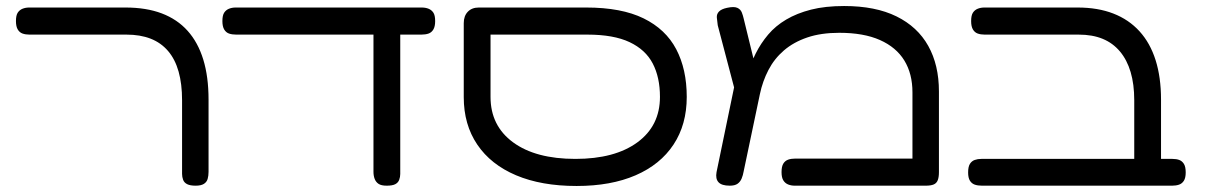

<svg xmlns="http://www.w3.org/2000/svg" viewBox="-20 -607 4008 638"><path d="M630 10Q612 10 602 5Q592 0 588.5 -9.5Q585 -19 585 -29V-274Q585 -328 573.5 -369Q562 -410 538.5 -437.5Q515 -465 480.5 -478.5Q446 -492 400 -492H78Q65 -492 55 -495.5Q45 -499 39 -509Q33 -519 33 -537Q33 -556 39 -565Q45 -574 55 -578Q65 -582 77 -582H397Q466 -582 517.5 -562.5Q569 -543 603.5 -504.5Q638 -466 655.5 -409Q673 -352 673 -276V-36Q673 -23 670 -12.5Q667 -2 657.5 4Q648 10 630 10Z M765 -492Q751 -492 741 -495.5Q731 -499 725 -509Q719 -519 719 -537Q719 -556 725 -565Q731 -574 741 -578Q751 -582 763 -582H1381Q1394 -582 1404 -578Q1414 -574 1420 -565Q1426 -556 1426 -537Q1426 -519 1420 -509Q1414 -499 1404 -495.5Q1394 -492 1380 -492ZM1265 10Q1247 10 1238 4Q1229 -2 1225 -12.5Q1221 -23 1221 -36V-505L1310 -501V-29Q1310 -19 1306.5 -9.5Q1303 0 1293.5 5Q1284 10 1265 10Z M1896 11Q1779 11 1695 -24.5Q1611 -60 1566 -126.5Q1521 -193 1521 -284V-530Q1521 -554 1534.5 -568Q1548 -582 1571 -582H1928Q2045 -582 2118.5 -546Q2192 -510 2227 -443.5Q2262 -377 2262 -285Q2262 -193 2218 -126.5Q2174 -60 2092 -24.5Q2010 11 1896 11ZM1892 -79Q2023 -79 2098 -134Q2173 -189 2173 -285Q2173 -350 2149 -396Q2125 -442 2072 -467Q2019 -492 1932 -492H1610V-285Q1610 -189 1685 -134Q1760 -79 1892 -79Z M3100 -303V-35Q3100 -18 3096 -8Q3092 2 3082.5 6Q3073 10 3056 10H2621Q2609 10 2599 6Q2589 2 2583 -7.5Q2577 -17 2577 -35Q2577 -54 2583 -63.5Q2589 -73 2599 -76.5Q2609 -80 2622 -80H3012V-300Q3012 -362 2985 -406Q2958 -450 2904 -474Q2850 -498 2769 -498Q2708 -498 2662.5 -482.5Q2617 -467 2585 -439.5Q2553 -412 2533.5 -374.5Q2514 -337 2505 -294L2451 -37Q2449 -25 2444.5 -14Q2440 -3 2431 3.5Q2422 10 2405 10Q2378 10 2367.5 -1.5Q2357 -13 2361 -35L2432 -378L2464 -358Q2474 -395 2491 -429Q2508 -463 2532.5 -492Q2557 -521 2592.5 -542Q2628 -563 2675 -575Q2722 -587 2785 -587Q2889 -587 2959 -552.5Q3029 -518 3064.5 -454.5Q3100 -391 3100 -303ZM2430 -276 2365 -523Q2363 -537 2362 -548.5Q2361 -560 2369 -568.5Q2377 -577 2396 -581Q2419 -586 2430 -581Q2441 -576 2445 -565.5Q2449 -555 2451 -546L2498 -354Z M3794 10Q3780 10 3770 5.5Q3760 1 3754.5 -7.5Q3749 -16 3749 -28V-274Q3749 -327 3737 -367.5Q3725 -408 3701.5 -436Q3678 -464 3644 -478Q3610 -492 3564 -492H3252Q3239 -492 3229 -495.5Q3219 -499 3213 -509Q3207 -519 3207 -537Q3207 -556 3213 -565Q3219 -574 3229 -578Q3239 -582 3251 -582H3561Q3628 -582 3679.5 -562Q3731 -542 3766.5 -503Q3802 -464 3820 -407Q3838 -350 3838 -276V-35Q3838 -21 3833 -10.5Q3828 0 3818 5Q3808 10 3794 10ZM3243 10Q3229 10 3219 6.5Q3209 3 3203 -6.5Q3197 -16 3197 -34Q3197 -53 3203 -62.5Q3209 -72 3219 -75.5Q3229 -79 3241 -79H3876Q3889 -79 3898.5 -75.5Q3908 -72 3914 -62.5Q3920 -53 3920 -34Q3920 -16 3914 -6.5Q3908 3 3898 6.5Q3888 10 3875 10Z"/></svg>

Font: Fredoka Expanded
Style: Regular
Weight: 400
Width: 7
Designer: Ben Nathan
Foundry: Milena B. Brandão, Ben Nathan
Version: Version 2.001